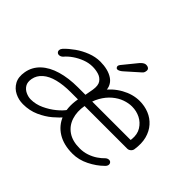

<svg xmlns="http://www.w3.org/2000/svg" viewBox="-152 -954 1206 1206"><g transform="rotate(45 451.0 -351.5)"><path d="M318.4 -523.4Q351.6 -523.4 380.9 -516.1Q410.2 -508.8 432.6 -493.2Q455.1 -477.5 465.3 -451.7Q475.6 -425.8 468.8 -387.7L445.3 -255.9L388.7 -252.9L409.2 -365.2Q416 -408.2 400.9 -429.7Q385.7 -451.2 359.9 -459Q334 -466.8 306.6 -466.8Q272.5 -466.8 239.3 -454.1Q206.1 -441.4 177.7 -421.9Q149.4 -402.3 130.9 -379.9Q119.1 -368.2 104.5 -368.2Q94.7 -368.2 88.4 -375.5Q82 -382.8 84 -393.6Q84 -397.5 86.9 -402.8Q89.8 -408.2 93.8 -413.1Q120.1 -440.4 155.3 -465.3Q190.4 -490.2 232.9 -506.8Q275.4 -523.4 318.4 -523.4ZM163.1 9.8Q125 9.8 91.3 -6.8Q57.6 -23.4 39.1 -56.6Q20.5 -89.8 29.3 -140.6Q39.1 -195.3 79.6 -233.4Q120.1 -271.5 185.1 -290.5Q250 -309.6 333 -309.6H812.5L797.9 -297.9L801.8 -318.4Q806.6 -365.2 786.1 -397.9Q765.6 -430.7 731.9 -447.8Q698.2 -464.8 658.2 -464.8Q627.9 -464.8 594.7 -453.1Q561.5 -441.4 530.8 -415.5Q500 -389.6 477.5 -350.1Q455.1 -310.5 445.3 -256.8Q434.6 -198.2 450.2 -149.9Q465.8 -101.6 506.3 -73.7Q546.9 -45.9 610.4 -45.9Q645.5 -45.9 675.3 -56.2Q705.1 -66.4 729 -82.5Q752.9 -98.6 770.5 -117.2Q781.2 -126 793 -126Q803.7 -126 809.6 -118.2Q815.4 -110.4 813.5 -99.6Q810.5 -87.9 799.8 -79.1Q763.7 -43 710.9 -16.6Q658.2 9.8 602.5 9.8Q524.4 9.8 471.2 -22.9Q418 -55.7 395 -114.7Q372.1 -173.8 385.7 -252.9Q401.4 -337.9 445.8 -397.9Q490.2 -458 548.8 -490.7Q607.4 -523.4 668 -523.4Q711.9 -523.4 750.5 -507.8Q789.1 -492.2 816.4 -461.4Q843.8 -430.7 855.5 -386.7Q867.2 -342.8 858.4 -285.2Q856.4 -273.4 846.2 -264.6Q835.9 -255.9 824.2 -255.9H321.3Q256.8 -255.9 207 -243.2Q157.2 -230.5 127 -204.1Q96.7 -177.7 89.8 -140.6Q84 -108.4 96.2 -87.9Q108.4 -67.4 131.3 -56.6Q154.3 -45.9 176.8 -45.9Q220.7 -45.9 262.7 -65.4Q304.7 -85 337.9 -112.3Q371.1 -139.6 386.7 -163.1L408.2 -119.1Q386.7 -92.8 351.6 -63Q316.4 -33.2 268.6 -11.7Q220.7 9.8 163.1 9.8ZM426.8 -563.5Q421.9 -563.5 417.5 -569.3Q413.1 -575.2 414.1 -582Q415 -587.9 420.9 -595.7L498 -690.4Q504.9 -698.2 514.6 -705.6Q524.4 -712.9 536.1 -712.9Q550.8 -712.9 559.1 -705.1Q567.4 -697.3 563.5 -681.6Q562.5 -674.8 559.1 -669.4Q555.7 -664.1 549.8 -659.2L460.9 -580.1Q453.1 -573.2 444.3 -568.4Q435.5 -563.5 426.8 -563.5Z"/></g></svg>

Font: Quicksand
Style: Italic
Weight: 400
Designer: Andrew Paglinawan
Foundry: Andrew Paglinawan
Version: Version 3.006